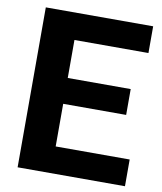

<svg xmlns="http://www.w3.org/2000/svg" viewBox="-82 -790 721 856"><g transform="rotate(10 278.5 -362.0)"><path d="M56 -724H542V-603H207V-431H492V-314H207V-121H542V0H56Z"/></g></svg>

Font: Freesentation 8 ExtraBold
Style: Regular
Weight: 800
Designer: glyphs from Roboto by Christian Robertson / Hangul glyphs from Noto Sans CJK(Source Han Sans) by Jang Soo-young and Kang
Foundry: PT&
Version: Version 2.001